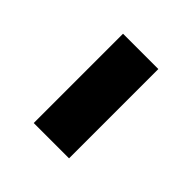

<svg xmlns="http://www.w3.org/2000/svg" viewBox="-10 -502 392 392"><g transform="rotate(-45 186.0 -306.0)"><path d="M57.1 -356.9H314.9V-254.9H57.1Z"/></g></svg>

Font: Montserrat arm SemiBold
Style: Regular
Weight: 600
Designer: Julieta Ulanovsky
Foundry: Julieta Ulanovsky
Version: Version 6.000;PS 006.000;hotconv 1.0.88;makeotf.lib2.5.64775